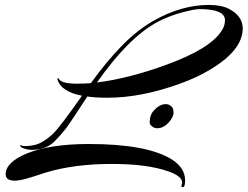

<svg xmlns="http://www.w3.org/2000/svg" viewBox="-20 -685 1006 780"><path d="M966 -569Q966 -480 830 -400Q778 -369 711 -345Q554 -288 417 -288Q364 -288 335 -293Q329 -285 312 -258.5Q295 -232 288.5 -222.5Q282 -213 268.5 -192.5Q255 -172 247 -162Q223 -132 201 -110Q166 -76 108 -76Q96 -76 81 -80.5Q66 -85 63.5 -89.5Q61 -94 62 -95Q63 -96 66.5 -94Q70 -92 81.5 -91.5Q93 -91 110 -94Q151 -99 198 -144Q225 -171 313 -296Q229 -313 214 -360Q212 -367 215 -367.5Q218 -368 220 -363Q232 -345 294 -345Q317 -345 346 -347H349Q410 -432 473.5 -497.5Q537 -563 606 -602Q719 -665 828 -665Q880 -665 910 -649Q966 -620 966 -569ZM732 48Q732 75 723 75Q715 75 717.5 68Q720 61 720 57Q720 31 666 12Q580 -19 435 -19Q281 -19 166 16Q128 28 104 36Q62 49 40 49Q3 49 3 23Q3 -26 90 -62Q185 -100 341 -100Q580 -100 680 -36Q732 -2 732 48ZM883 -564Q894 -583 894 -603Q894 -648 790 -648Q772 -648 721.5 -635Q671 -622 622 -597Q503 -534 374 -350Q503 -366 656 -422Q838 -488 883 -564ZM618 -164Q607 -164 597.5 -171.5Q588 -179 588 -188Q588 -218 605 -236Q628 -262 654 -262Q665 -262 675 -254Q685 -246 685 -227.5Q685 -209 664.5 -186.5Q644 -164 618 -164Z"/></svg>

Font: Arizonia
Style: Regular
Weight: 400
Designer: Robert E. Leuschke
Foundry: Robert E. Leuschke
Version: Version 1.003